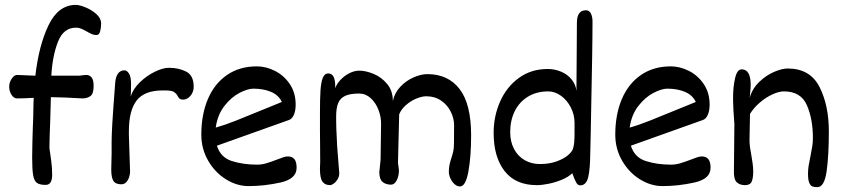

<svg xmlns="http://www.w3.org/2000/svg" viewBox="-20 -753 3464 787"><path d="M394.5 -656.7Q394.5 -640.1 390.6 -624.8Q386.7 -609.4 375.5 -609.4Q365.7 -609.4 356.9 -613Q348.1 -616.7 336.4 -623.5Q321.8 -631.8 312.3 -635.7Q302.7 -639.6 291 -639.6Q240.2 -639.6 217.5 -581.5Q194.8 -523.4 190.4 -442.9H305.7Q310.1 -443.4 319.1 -444.6Q328.1 -445.8 334 -445.8Q346.7 -445.8 355.2 -435.8Q363.8 -425.8 363.8 -400.4Q363.8 -368.2 350.3 -358.9Q336.9 -349.6 318.4 -349.6Q232.4 -354.5 199.7 -354.5H188.5Q188 -326.2 186 -262.7Q183.1 -191.9 182.6 -148.9Q182.6 -143.6 186 -122.1Q186.5 -118.2 190.2 -91.6Q193.8 -64.9 193.8 -36.1Q193.8 4.9 167 4.9Q143.1 4.9 131.6 -3.2Q120.1 -11.2 116 -34.2Q111.8 -57.1 111.8 -106.4Q111.8 -134.8 112.8 -171.1Q113.8 -207.5 114.3 -223.1Q116.7 -273.9 117.2 -327.6Q117.2 -335.4 118.2 -352.1Q79.1 -349.6 49.3 -349.6Q36.6 -349.6 27.1 -364.7Q17.6 -379.9 17.6 -397.5Q17.6 -414.6 27.8 -430.2Q38.1 -445.8 50.3 -445.8L120.6 -442.9H125Q139.2 -567.4 179.2 -650.1Q219.2 -732.9 291 -732.9Q305.7 -732.9 330.8 -722.7Q356 -712.4 375.2 -695.1Q394.5 -677.7 394.5 -656.7Z M508.3 -215.3V-198.2L513.2 -47.9Q513.2 -39.6 509.5 -27.6Q505.9 -15.6 497.8 -6.6Q489.7 2.4 477.1 2.4Q453.6 2.4 444.8 -11.7Q436 -25.9 436 -58.1Q436 -79.6 437 -103Q437.5 -110.8 437.5 -123.5V-152.8V-169.4Q437.5 -196.8 440.2 -244.6Q442.9 -292.5 452.1 -412.1Q453.6 -436.5 463.1 -450.7Q472.7 -464.8 490.2 -464.8Q500 -464.8 508.5 -451.9Q517.1 -439 517.1 -410.6Q517.1 -367.2 515.6 -357.4Q525.4 -388.7 553.5 -415.8Q581.5 -442.9 614.7 -459Q647.9 -475.1 672.4 -475.1Q712.4 -475.1 743.2 -459.5Q773.9 -443.8 773.9 -397.5Q773.9 -382.8 767.6 -370.6Q761.2 -358.4 751.2 -351.6Q741.2 -344.7 730.5 -344.7Q721.2 -344.7 716.8 -348.1Q712.4 -351.6 708.5 -358.9Q702.6 -370.1 692.6 -376.2Q682.6 -382.3 657.7 -382.3H646.5Q572.3 -382.3 540.3 -341.3Q508.3 -300.3 508.3 -215.3Z M1195.8 -65.4Q1195.8 -19.5 1129.6 -4.9Q1063.5 9.8 999 9.8Q950.7 9.8 905.8 -18.3Q860.8 -46.4 833 -94.7Q805.2 -143.1 805.2 -200.7Q805.2 -283.2 832 -346.7Q858.9 -410.2 910.4 -445.6Q961.9 -481 1032.7 -481Q1070.3 -481 1107.2 -462.4Q1144 -443.8 1168 -408.2Q1191.9 -372.6 1191.9 -324.2Q1191.9 -299.3 1184.6 -282.5Q1177.2 -265.6 1164.6 -261.2L869.1 -155.8Q884.3 -107.4 930.7 -92.8Q977.1 -78.1 1033.7 -78.1Q1052.2 -78.1 1070.8 -83.5Q1089.4 -88.9 1114.7 -98.6Q1130.9 -105 1141.4 -108.4Q1151.9 -111.8 1159.7 -111.8Q1177.7 -111.8 1186.8 -100.6Q1195.8 -89.4 1195.8 -65.4ZM1067.9 -307.6Q1117.2 -328.1 1135.3 -335Q1122.1 -363.3 1090.8 -376.5Q1059.6 -389.6 1018.6 -389.6Q995.6 -389.6 961.9 -372.3Q928.2 -355 899.9 -318.8Q871.6 -282.7 864.3 -230Q900.9 -240.2 947.8 -258.8Q994.6 -277.3 1067.9 -307.6Z M1841.3 -240.2Q1841.3 -267.6 1827.6 -295.2Q1814 -322.8 1788.1 -340.6Q1762.2 -358.4 1727.5 -358.4Q1709.5 -358.4 1686.5 -348.9Q1663.6 -339.4 1644 -322.3Q1624.5 -305.2 1616.2 -284.2L1611.3 -85.4L1613.3 -70.8L1615.2 -55.7Q1615.2 -31.2 1606 -13.7Q1596.7 3.9 1583 3.9Q1561.5 3.9 1548.1 -7.3Q1534.7 -18.6 1534.7 -49.3L1536.1 -59.6Q1540 -93.3 1540 -99.1L1542 -245.1Q1542.5 -273.9 1531.2 -303Q1520 -332 1499.3 -350.8Q1478.5 -369.6 1452.1 -369.6Q1416 -369.6 1395.5 -360.4Q1375 -351.1 1366.5 -331.1Q1357.9 -311 1357.9 -276.9V-257.8Q1357.9 -231 1360.8 -179.2Q1360.8 -170.4 1361.8 -155.8L1370.6 -43.5Q1370.6 -29.3 1363.8 -18.1Q1356.9 -6.8 1347.9 -0.5Q1338.9 5.9 1333.5 5.9Q1312 5.9 1301.8 -8.3Q1291.5 -22.5 1291.5 -60.5V-65.4L1292 -77.1Q1292.5 -80.6 1292.5 -88.4L1292 -167Q1291.5 -184.6 1291.5 -212.9V-291Q1291.5 -349.6 1293.7 -382.8Q1295.9 -416 1303.2 -434.1Q1310.5 -452.1 1325.2 -452.1Q1354 -452.1 1354 -400.4V-391.6Q1360.8 -410.2 1376.5 -426.5Q1392.1 -442.9 1412.4 -453.1Q1432.6 -463.4 1453.1 -463.4Q1479 -463.4 1511.2 -450.2Q1543.5 -437 1566.9 -408.9Q1590.3 -380.9 1590.3 -338.9Q1597.2 -372.1 1620.8 -397.2Q1644.5 -422.4 1675.3 -435.8Q1706.1 -449.2 1731.4 -449.2Q1816.9 -449.2 1864 -387.9Q1911.1 -326.7 1911.1 -198.2Q1911.1 -110.8 1899.9 -49.8Q1888.7 11.2 1865.7 11.2Q1853.5 11.2 1843 1.7Q1832.5 -7.8 1826.2 -22Q1819.8 -36.1 1819.8 -48.3Q1819.8 -64.9 1822.5 -77.4Q1825.2 -89.8 1830.1 -105Q1835.4 -121.1 1838.1 -133.8Q1840.8 -146.5 1840.8 -164.6Z M2342.8 -380.4 2343.8 -520.5 2344.7 -659.7Q2344.7 -710.9 2381.8 -710.9Q2396 -710.9 2402.3 -697.3Q2408.7 -683.6 2408.7 -664.6L2408.2 -592.3L2407.2 -518.6L2401.4 -208.5L2399.4 -124Q2398.9 -59.1 2390.9 -26.1Q2382.8 6.8 2357.9 6.8Q2348.1 6.8 2341.3 -5.9Q2334.5 -18.6 2325.7 -43Q2309.6 -27.3 2283.2 -16.4Q2256.8 -5.4 2229 0.2Q2201.2 5.9 2180.7 5.9Q2093.3 5.9 2048.3 -51.8Q2003.4 -109.4 2003.4 -208.5Q2003.4 -276.9 2030 -336.9Q2056.6 -397 2106.9 -433.6Q2157.2 -470.2 2225.1 -470.2Q2254.4 -470.2 2280.5 -459Q2306.6 -447.8 2323.2 -427.2Q2339.8 -406.7 2342.8 -380.4ZM2328.6 -143.1Q2332.5 -155.8 2333.7 -170.4Q2335 -185.1 2335 -204.6V-221.7V-249.5Q2335 -282.7 2319.8 -312.5Q2304.7 -342.3 2279.5 -360.4Q2254.4 -378.4 2227.1 -378.4Q2179.7 -378.4 2144.3 -356.9Q2108.9 -335.4 2090.1 -297.6Q2071.3 -259.8 2071.3 -211.4Q2071.3 -171.9 2087.2 -142.1Q2103 -112.3 2130.9 -96.4Q2158.7 -80.6 2192.9 -80.6Q2231 -80.6 2260.5 -91.1Q2290 -101.6 2307.4 -116.2Q2324.7 -130.9 2328.6 -143.1Z M2892.6 -65.4Q2892.6 -19.5 2826.4 -4.9Q2760.3 9.8 2695.8 9.8Q2647.5 9.8 2602.5 -18.3Q2557.6 -46.4 2529.8 -94.7Q2502 -143.1 2502 -200.7Q2502 -283.2 2528.8 -346.7Q2555.7 -410.2 2607.2 -445.6Q2658.7 -481 2729.5 -481Q2767.1 -481 2804 -462.4Q2840.8 -443.8 2864.7 -408.2Q2888.7 -372.6 2888.7 -324.2Q2888.7 -299.3 2881.3 -282.5Q2874 -265.6 2861.3 -261.2L2565.9 -155.8Q2581.1 -107.4 2627.4 -92.8Q2673.8 -78.1 2730.5 -78.1Q2749 -78.1 2767.6 -83.5Q2786.1 -88.9 2811.5 -98.6Q2827.6 -105 2838.1 -108.4Q2848.6 -111.8 2856.4 -111.8Q2874.5 -111.8 2883.5 -100.6Q2892.6 -89.4 2892.6 -65.4ZM2764.6 -307.6Q2814 -328.1 2832 -335Q2818.8 -363.3 2787.6 -376.5Q2756.3 -389.6 2715.3 -389.6Q2692.4 -389.6 2658.7 -372.3Q2625 -355 2596.7 -318.8Q2568.4 -282.7 2561 -230Q2597.7 -240.2 2644.5 -258.8Q2691.4 -277.3 2764.6 -307.6Z M3193.4 -378.4Q3172.9 -378.4 3146.2 -366.2Q3119.6 -354 3094.7 -332.8Q3069.8 -311.5 3054.2 -286.1Q3054.2 -269.5 3053.2 -230.5Q3052.2 -193.4 3052.2 -179.2Q3052.2 -164.1 3054.2 -149.7Q3056.2 -135.3 3060.1 -114.3Q3063 -98.6 3065.2 -81.8Q3067.4 -64.9 3067.4 -50.3Q3067.4 -22.5 3061 -8.3Q3054.7 5.9 3033.7 5.9Q3012.7 5.9 3000 -5.9Q2987.3 -17.6 2988.3 -53.2L2990.2 -244.6Q2984.9 -314 2984.9 -339.8V-354.5Q2984.9 -397.5 2993.2 -433.1Q3001.5 -468.8 3020 -468.8Q3057.1 -468.8 3057.1 -404.8Q3057.1 -394.5 3054.2 -364.3L3052.7 -351.6Q3063.5 -389.6 3091.8 -417Q3120.1 -444.3 3152.8 -458.3Q3185.5 -472.2 3208.5 -472.2Q3300.3 -472.2 3338.9 -397Q3377.4 -321.8 3377.4 -214.4Q3377.4 -114.7 3368.2 -50.3Q3358.9 14.2 3330.1 14.2Q3317.4 14.2 3309.6 11Q3301.8 7.8 3296.9 -4.2Q3292 -16.1 3292 -41Q3292 -57.1 3294.4 -72.8Q3296.9 -88.4 3301.8 -111.8Q3307.1 -138.7 3309.6 -154.3Q3312 -169.9 3312 -187.5Q3312 -265.1 3287.4 -321.8Q3262.7 -378.4 3193.4 -378.4Z"/></svg>

Font: Dekko
Style: Regular
Weight: 400
Designer: Multiple
Foundry: Sorkin Type
Version: Version 2.001